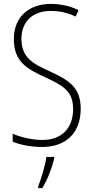

<svg xmlns="http://www.w3.org/2000/svg" viewBox="-20 -744 479 985"><path d="M394 -186C394 -297 333 -333 231 -380C149 -417 90 -449 90 -544C90 -635 149 -688 241 -688C278 -688 323 -681 368 -659L383 -692C345 -711 294 -724 241 -724C131 -724 51 -660 51 -543C51 -428 119 -390 209 -349C307 -304 355 -275 355 -184C355 -86 296 -26 198 -26C143 -26 87 -40 45 -58V-17C87 0 141 10 197 10C316 10 394 -60 394 -186ZM258 70V61H218C213 102 190 177 176 212V221H197C225 176 246 117 258 70Z"/></svg>

Font: Noto Sans Georgian Condensed ExtraLight
Style: Regular
Weight: 200
Width: 3
Designer: Monotype Design Team, Akaki Razmadze
Foundry: Google LLC
Version: Version 2.005